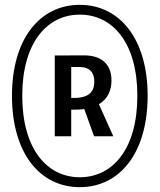

<svg xmlns="http://www.w3.org/2000/svg" viewBox="-20 -762 660 794"><path d="M274.5 -198.5V-308.5H289C303.5 -308.5 316.5 -309.5 328.5 -311L369 -198.5H448.5L389 -331C426 -353 441 -389 441 -429.5C441 -498.5 397.5 -533.5 326 -533L206.5 -532.5V-198.5ZM29.5 -366C29.5 -127 146 12 310 12C473.5 12 590.5 -127 590.5 -366C590.5 -603 473.5 -742 310 -742C146 -742 29.5 -603 29.5 -366ZM72 -366C72 -583.5 173.5 -701.5 310 -701.5C447 -701.5 548 -583.5 548 -366C548 -147 447 -29 310 -29C173.5 -29 72 -147 72 -366ZM274.5 -357V-485H307.5C352 -485 370 -461.5 370 -424C370 -390.5 356 -357 286 -357Z"/></svg>

Font: Monaspace Krypton Medium
Style: Regular
Weight: 500
Designer: Riley Cran & the Lettermatic Team
Foundry: Lettermatic
Version: Version 1.101 (Monaspace Krypton)